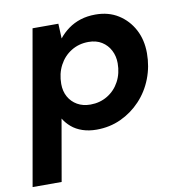

<svg xmlns="http://www.w3.org/2000/svg" viewBox="-98 -584 831 879"><g transform="rotate(-10 317.0 -144.0)"><path d="M-17 220 109 -496H229L232 -427Q251 -451 276.5 -469.5Q302 -488 333.5 -498Q365 -508 403 -508Q464 -508 509 -479.5Q554 -451 579.5 -403Q605 -355 605 -293Q605 -231 583.5 -175.5Q562 -120 522.5 -78Q483 -36 431 -12Q379 12 318 12Q282 12 252.5 2Q223 -8 202 -26Q181 -44 168 -66L118 220ZM310 -106Q354 -106 389.5 -127.5Q425 -149 445 -186.5Q465 -224 465 -271Q465 -304 451 -331Q437 -358 411.5 -374Q386 -390 350 -390Q305 -390 269.5 -368Q234 -346 214 -308Q194 -270 194 -222Q194 -188 208.5 -162Q223 -136 249 -121Q275 -106 310 -106Z"/></g></svg>

Font: DM Sans 24pt
Style: Bold Italic
Weight: 700
Italic angle: -10°
Designer: Colophon Foundry, Jonny Pinhorn
Foundry: Colophon Foundry
Version: Version 4.004;gftools[0.9.30]